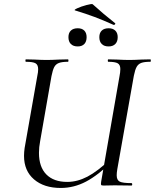

<svg xmlns="http://www.w3.org/2000/svg" viewBox="-20 -919 767 951"><path d="M99 -147Q99 -165 102 -186L165 -544Q169 -561 169 -576Q169 -598 156 -605.5Q143 -613 108 -613Q106 -613 106 -619Q106 -625 108 -625L150 -624Q188 -622 211 -622Q235 -622 273 -624L317 -625Q319 -625 319 -619Q319 -613 317 -613Q287 -613 271.5 -607Q256 -601 248.5 -586.5Q241 -572 235 -542L179 -221Q173 -190 173 -162Q173 -92 209.5 -55Q246 -18 313 -18Q363 -18 413 -44Q463 -70 531 -134L541 -124Q466 -51 406 -19.5Q346 12 281 12Q198 12 148.5 -30.5Q99 -73 99 -147ZM481 -19 572 -542Q576 -561 576 -577Q576 -598 563 -605.5Q550 -613 516 -613Q514 -613 514 -619Q514 -625 516 -625L559 -624Q597 -622 620 -622Q643 -622 681 -624L725 -625Q727 -625 727 -619Q727 -613 725 -613Q695 -613 680 -607.5Q665 -602 657 -588Q649 -574 643 -544L561 -81Q558 -63 558 -51Q558 -27 573 -19.5Q588 -12 631 -12Q635 -12 635 -6Q635 0 631 0L548 -1L493 0Q483 0 481 -3Q479 -6 481 -19ZM472 -735Q472 -756 484 -767.5Q496 -779 518 -779Q539 -779 551 -767.5Q563 -756 563 -735Q563 -713 551 -701Q539 -689 518 -689Q496 -689 484 -701Q472 -713 472 -735ZM319 -735Q319 -756 331 -767.5Q343 -779 365 -779Q386 -779 397.5 -767.5Q409 -756 409 -735Q409 -713 397.5 -701Q386 -689 365 -689Q343 -689 331 -701Q319 -713 319 -735ZM353 -867Q343 -869 362.5 -878Q382 -887 408.5 -894Q435 -901 439 -898Q493 -849 549 -805Q551 -805 551 -802Q551 -799 548 -797Q545 -795 542 -796Q491 -819 448.5 -835Q406 -851 353 -867Z"/></svg>

Font: Cormorant Infant Medium
Style: Italic
Weight: 500
Italic angle: -10°
Designer: Christian Thalmann (Catharsis Fonts)
Foundry: Catharsis Fonts
Version: Version 4.000